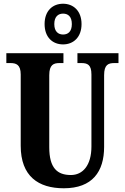

<svg xmlns="http://www.w3.org/2000/svg" viewBox="-20 -999 669 1029"><path d="M318 -761C373 -761 417 -799 417 -870C417 -941 373 -979 318 -979C262 -979 219 -941 219 -870C219 -799 262 -761 318 -761ZM318 -814C293 -814 271 -829 271 -870C271 -911 293 -926 318 -926C344 -926 365 -911 365 -870C365 -829 344 -814 318 -814ZM322 10C475 10 538 -79 538 -212V-596C538 -653 561 -661 593 -661H615V-714H395V-661H416C448 -661 470 -653 470 -600V-214C470 -112 423 -61 360 -61C287 -61 244 -98 244 -210V-596C244 -653 268 -661 299 -661H320V-714H14V-661H36C66 -661 91 -653 91 -600V-218C91 -54 186 10 322 10Z"/></svg>

Font: Noto Serif Devanagari ExtraCondensed ExtraBold
Style: Regular
Weight: 800
Width: 2
Designer: Universal Thirst, Indian Type Foundry and the Monotype Design Team
Foundry: Monotype Imaging Inc.
Version: Version 2.004